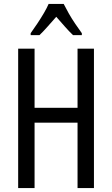

<svg xmlns="http://www.w3.org/2000/svg" viewBox="-20 -963 573 983"><path d="M461 0H377V-335H157V0H73V-714H157V-411H377V-714H461ZM306 -943Q317 -921 332 -894.5Q347 -868 365 -841.5Q383 -815 399 -793V-783H354Q333 -803 312 -827Q291 -851 268 -877Q245 -851 222.5 -825.5Q200 -800 182 -783H137V-793Q155 -818 172.5 -844.5Q190 -871 205 -896.5Q220 -922 229 -943Z"/></svg>

Font: Noto Sans ExtraCondensed
Style: Regular
Weight: 400
Width: 2
Designer: Monotype Design Team
Foundry: Monotype Imaging Inc.
Version: Version 2.013